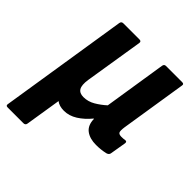

<svg xmlns="http://www.w3.org/2000/svg" viewBox="-191 -617 924 924"><g transform="rotate(45 271.5 -155.0)"><path d="M9 185Q-4 185 -1 172L102 -482Q104 -495 117 -495H227Q240 -495 238 -482L190 -183Q184 -143 194.5 -125.5Q205 -108 232 -108Q263 -108 291 -124.5Q319 -141 343 -163L393 -482Q395 -495 407 -495H518Q531 -495 528 -482L475 -146Q471 -118 475.5 -110Q480 -102 497 -102Q503 -102 509.5 -102.5Q516 -103 522 -104Q532 -105 531 -93L517 -10Q515 1 501 5Q470 12 438 12Q395 12 369 -7.5Q343 -27 342 -70H340Q312 -36 279.5 -15.5Q247 5 212 5Q180 5 161 -10L132 172Q130 185 117 185Z"/></g></svg>

Font: Sofia Sans ExtraBold
Style: Italic
Weight: 800
Italic angle: -9°
Designer: Botio Nikoltchev, Ani Petrova
Foundry: lettersoup
Version: Version 4.100; ttfautohint (v1.8.4.7-5d5b)